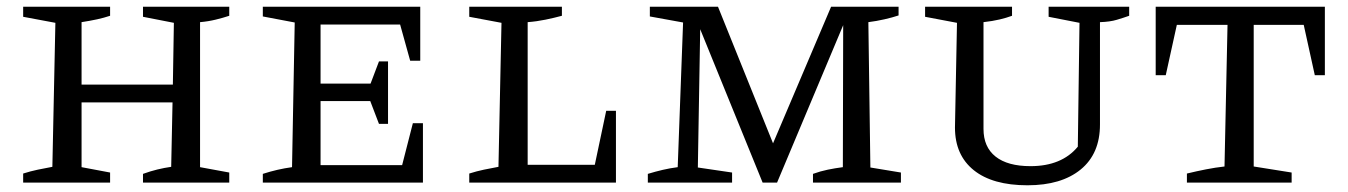

<svg xmlns="http://www.w3.org/2000/svg" viewBox="-20 -544 4016 572"><path d="M49 0V-27Q71 -34 92.5 -38.5Q114 -43 136 -47L145 -476L49 -494V-524H308V-497Q290 -491 269.5 -486.5Q249 -482 223 -478V-292H495L498 -476L406 -494V-524H663V-497Q645 -491 622.5 -485.5Q600 -480 576 -478V-46L663 -30V0H406V-26Q428 -34 448.5 -39Q469 -44 490 -47L494 -239H223V-46L308 -30V0Z M1210 -177H1240V0H763V-26Q806 -40 850 -46L858 -477L763 -495V-524H1232V-363H1202L1172 -471H935V-295H1084L1109 -361H1136V-175H1109L1083 -243H935V-52H1178Z M1786 -214H1815V0H1378V-27Q1400 -34 1421.5 -38.5Q1443 -43 1465 -47L1474 -476L1378 -494V-524H1654V-497Q1632 -491 1605.5 -485.5Q1579 -480 1552 -478V-53H1752Z M2573 -45 2664 -30V0H2402V-26Q2424 -34 2446 -38.5Q2468 -43 2491 -46L2492 -469L2295 0H2252L2066 -457L2059 -45L2161 -30V0H1910V-26Q1933 -33 1954.5 -38Q1976 -43 1999 -46L2015 -477L1916 -495V-524H2119L2283 -117L2456 -524H2657V-498Q2639 -492 2615 -486.5Q2591 -481 2567 -478Z M3041 8Q2937 8 2881 -37Q2825 -82 2825 -164L2831 -476L2736 -494V-524H2995V-497Q2979 -491 2958 -486Q2937 -481 2910 -478V-160Q2910 -106 2946 -77.5Q2982 -49 3050 -49Q3143 -49 3191 -107L3196 -476L3104 -494V-524H3344V-497Q3327 -491 3307 -485Q3287 -479 3257 -478V-173Q3257 -86 3199.5 -39Q3142 8 3041 8Z M3927 -524V-320H3897L3864 -470H3715V-48L3828 -30V0H3516V-27Q3545 -34 3573 -39.5Q3601 -45 3628 -48L3637 -470H3486L3453 -320H3423V-524Z"/></svg>

Font: Piazzolla SC
Style: Regular
Weight: 400
Designer: Juan Pablo del Peral
Foundry: Huerta Tipografica
Version: Version 1.330